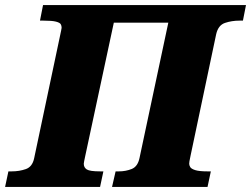

<svg xmlns="http://www.w3.org/2000/svg" viewBox="-45 -734 986 754"><path d="M-25 0 -12 -61H1Q31 -61 56.5 -70Q82 -79 89 -112L189 -585Q193 -604 195 -613.5Q197 -623 197 -625Q197 -633 193.5 -639Q190 -645 175 -649Q160 -653 125 -653H112L124 -714H921L909 -653H896Q865 -653 838.5 -644Q812 -635 804 -600L703 -121Q700 -108 699 -101Q698 -94 698 -91Q698 -85 702 -78Q706 -71 721.5 -66Q737 -61 770 -61H783L770 0H395L409 -61H422Q449 -61 472.5 -70.5Q496 -80 503 -114L616 -645H402L289 -118Q287 -108 285.5 -101Q284 -94 284 -91Q284 -76 296 -68.5Q308 -61 348 -61H361L348 0Z"/></svg>

Font: Noto Serif Black
Style: Italic
Weight: 900
Italic angle: -12°
Designer: Monotype Design Team
Foundry: Monotype Imaging Inc.
Version: Version 2.013